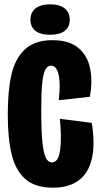

<svg xmlns="http://www.w3.org/2000/svg" viewBox="-20 -857 464 889"><path d="M16 -328Q16 -437 33 -511.5Q50 -586 95.5 -628.5Q141 -671 223 -671Q301 -671 343.5 -634.5Q386 -598 397.5 -539Q409 -480 396 -409L252 -393Q261 -468 251.5 -510.5Q242 -553 216 -553Q199 -553 189 -532.5Q179 -512 175 -467.5Q171 -423 171 -346Q171 -255 176 -203Q181 -151 191.5 -128Q202 -105 220 -105Q251 -105 258.5 -163Q266 -221 257 -307L405 -288Q421 -188 405 -121Q389 -54 343.5 -21Q298 12 225 12Q144 12 98.5 -27Q53 -66 34.5 -140Q16 -214 16 -328ZM121 -766Q121 -800 145 -818.5Q169 -837 212 -837Q255 -837 279 -818.5Q303 -800 303 -766Q303 -732 279.5 -714Q256 -696 212 -696Q168 -696 144.5 -714Q121 -732 121 -766Z"/></svg>

Font: Bricolage Grotesque 96pt Condensed ExBd
Style: Regular
Weight: 800
Width: 3
Designer: Mathieu Triay
Foundry: Atelier Triay
Version: Version 1.001;Glyphs 3.2 (3207)